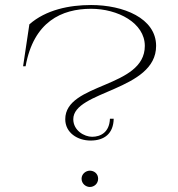

<svg xmlns="http://www.w3.org/2000/svg" viewBox="-20 -734 710 765"><path d="M341 -174C396 -174 432 -202 433 -261H418C416 -207 381 -189 347 -189C316 -189 272 -214 272 -259C272 -373 602 -372 602 -551C602 -662 471 -714 343 -714C256 -714 163 -695 97 -637L72 -470H82C114 -648 226 -699 343 -699C449 -699 557 -643 557 -551C557 -382 240 -405 240 -259C240 -205 289 -174 341 -174ZM338 11C355 11 371 -2 371 -22C371 -42 355 -54 338 -54C322 -54 305 -41 305 -22C305 -2 322 11 338 11Z"/></svg>

Font: Sprat Thin
Style: Regular
Weight: 100
Designer: Ethan Nakache
Foundry: Collletttivo
Version: Version 2.000;Glyphs 3.2 (3217)